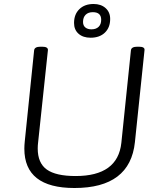

<svg xmlns="http://www.w3.org/2000/svg" viewBox="-20 -936 806 962"><path d="M353 6Q102 6 102 -191Q102 -207 104 -227L151 -684Q153 -702 183 -702H191Q222 -702 220 -684L171 -223Q170 -215 169.5 -207.5Q169 -200 169 -192Q169 -119 214.5 -86.5Q260 -54 359 -54Q570 -54 588 -220L636 -684Q638 -702 668 -702H676Q707 -702 704 -684L656 -224Q632 6 353 6ZM434 -747Q396 -747 373.5 -767Q351 -787 351 -821Q351 -864 377.5 -890Q404 -916 449 -916Q486 -916 509 -895.5Q532 -875 532 -841Q532 -798 505.5 -772.5Q479 -747 434 -747ZM438 -789Q461 -789 474 -801.5Q487 -814 487 -837Q487 -875 445 -875Q422 -875 409 -862Q396 -849 396 -826Q396 -808 407.5 -798.5Q419 -789 438 -789Z"/></svg>

Font: Asap Semi Expanded Semi Expanded Light
Style: Italic
Weight: 300
Width: 6
Italic angle: -6°
Designer: Pablo Cosgaya
Foundry: Omnibus-Type
Version: Version 3.001; ttfautohint (v1.8.4.7-5d5b)